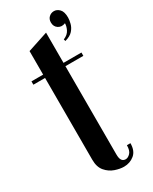

<svg xmlns="http://www.w3.org/2000/svg" viewBox="-192 -748 638 800"><g transform="rotate(-30 127.5 -348.0)"><path d="M51 -608.2 149 -640.5V-54.5Q149 -34.8 155.2 -26.1Q161.5 -17.5 173.2 -17.5Q184.2 -17.5 195.2 -28.8Q206.2 -40 206.2 -65.8H223.2Q223.2 -29.2 201.9 -11.6Q180.5 6 151.5 6Q132.2 6 108.9 -2Q85.5 -10 68.2 -30.1Q51 -50.2 51 -85.2ZM149 -479V-495H235.2V-479ZM-5.2 -479V-495H51V-479ZM236.8 -635Q217.5 -627.2 202.5 -637Q187.5 -646.8 187.5 -666.5Q187.5 -683 197.8 -692.4Q208 -701.8 222 -701.8Q236.2 -701.8 248.1 -689.6Q260 -677.5 260 -649.2Q260 -637.8 255.9 -621.4Q251.8 -605 239.4 -590.9Q227 -576.8 201.5 -570L198.8 -578.8Q221 -588 229.1 -604.9Q237.2 -621.8 236.8 -635Z"/></g></svg>

Font: Emberly Black
Style: Regular
Weight: 900
Designer: Rajesh Rajput
Foundry: Rajesh Rajput
Version: Version 1.000